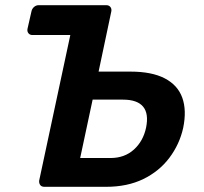

<svg xmlns="http://www.w3.org/2000/svg" viewBox="-20 -720 788 740"><path d="M151 0Q140 0 135 -7Q130 -14 131 -24L251 -585H105Q95 -585 89.5 -592Q84 -599 86 -609L101 -675Q103 -686 111 -693Q119 -700 129 -700H390Q400 -700 405.5 -693Q411 -686 409 -676L360 -444H483Q565 -444 615 -418Q665 -392 682.5 -343.5Q700 -295 686 -227Q672 -164 633 -112Q594 -60 532.5 -30Q471 0 389 0ZM289 -111H406Q460 -111 496 -143.5Q532 -176 543 -228Q554 -282 531.5 -309Q509 -336 454 -336H337Z"/></svg>

Font: Rubik Light Medium
Style: Italic
Weight: 500
Italic angle: -12°
Version: Version 2.104